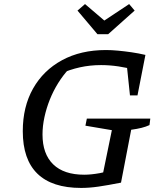

<svg xmlns="http://www.w3.org/2000/svg" viewBox="-20 -915 780 944"><path d="M379 9Q236 9 164 -61Q92 -131 92 -270Q92 -390 142.5 -479.5Q193 -569 285 -619Q377 -669 501 -669Q528 -669 560 -666Q592 -663 626.5 -658Q661 -653 695 -645L650 -570Q606 -582 562.5 -588.5Q519 -595 477 -595Q423 -595 373 -584Q323 -573 274 -551L318 -575Q290 -545 266 -506.5Q242 -468 225 -425.5Q208 -383 198.5 -339Q189 -295 189 -254Q189 -158 241.5 -107Q294 -56 394 -56Q461 -56 561 -86L575 -17Q509 -4 464 2.5Q419 9 379 9ZM477 -17 530 -275 400 -297 407 -332H719L715 -300Q698 -292 676 -286.5Q654 -281 625 -277L575 -17ZM619 -446 598 -646 695 -645 656 -446ZM459 -747 361 -863 398 -895 493 -814 615 -895 642 -863 512 -747Z"/></svg>

Font: Piazzolla Thin Medium
Style: Italic
Weight: 500
Italic angle: -11.3°
Version: Version 2.005